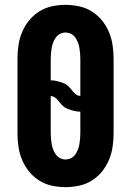

<svg xmlns="http://www.w3.org/2000/svg" viewBox="-20 -763 540 791"><path d="M250 8Q222 8 194 2Q166 -4 142 -19Q118 -34 100 -56Q82 -78 71 -104.5Q60 -131 56 -159Q52 -187 52 -215V-520Q52 -548 56 -576Q60 -604 71 -630.5Q82 -657 100 -679Q118 -701 142 -716Q166 -731 194 -737Q222 -743 250 -743Q278 -743 306 -737Q334 -731 358 -716Q382 -701 400 -679Q418 -657 429 -630.5Q440 -604 444 -576Q448 -548 448 -520V-215Q448 -187 444 -159Q440 -131 429 -104.5Q418 -78 400 -56Q382 -34 358 -19Q334 -4 306 2Q278 8 250 8ZM311 -368V-520Q311 -532 310 -543.5Q309 -555 307 -566Q305 -577 301 -588Q297 -599 290 -608.5Q283 -618 272.5 -623.5Q262 -629 250 -629Q238 -629 227.5 -623.5Q217 -618 210 -608.5Q203 -599 199 -588Q195 -577 193 -566Q191 -555 190 -543.5Q189 -532 189 -520V-432Q198 -432 207 -430.5Q216 -429 224.5 -426.5Q233 -424 241.5 -420.5Q250 -417 257 -411.5Q264 -406 270 -399Q276 -392 281.5 -385Q287 -378 294.5 -373Q302 -368 311 -368ZM250 -106Q262 -106 272.5 -111.5Q283 -117 290 -126.5Q297 -136 301 -147Q305 -158 307 -169Q309 -180 310 -191.5Q311 -203 311 -215V-303Q302 -303 293 -304.5Q284 -306 275.5 -308.5Q267 -311 258.5 -314.5Q250 -318 243 -323.5Q236 -329 230 -336Q224 -343 218.5 -350Q213 -357 205.5 -362Q198 -367 189 -367V-215Q189 -203 190 -191.5Q191 -180 193 -169Q195 -158 199 -147Q203 -136 210 -126.5Q217 -117 227.5 -111.5Q238 -106 250 -106Z"/></svg>

Font: Iosevka Curly Slab Heavy
Style: Regular
Weight: 900
Monospace: yes
Designer: Belleve Invis
Foundry: Belleve Invis
Version: Version 22.1.2; ttfautohint (v1.8.4)